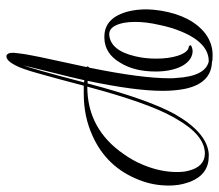

<svg xmlns="http://www.w3.org/2000/svg" viewBox="-62 -539 680 596"><g transform="rotate(90 278.0 -241.0)"><path d="M229 -163Q222 -130 202 -51Q188 5 183 26Q195 -6 234 -155Q235 -159 236 -162Q231 -162 229 -163ZM457 -537Q400 -537 350 -450Q346 -444 343 -438Q299 -359 249 -172Q381 -172 459 -286Q479 -314 492 -346Q514 -399 514 -450Q514 -472 510 -486Q498 -536 457 -537ZM152 -561Q169 -561 172 -559Q239 -557 256 -474Q262 -443 262 -406Q262 -320 231 -173H239Q288 -359 334 -443Q391 -543 457 -549H465Q521 -549 544 -492Q546 -487 547 -483Q556 -457 556 -425Q556 -377 539 -334Q500 -232 401 -188Q342 -161 271 -161H246Q239 -134 225 -82Q212 -36 207 -17Q194 30 183 51Q169 78 156 79H153Q144 76 144 61Q144 58 144 54Q145 48 145 46Q148 17 157 -25Q171 -89 188 -169Q186 -172 186 -173Q188 -177 190 -178Q223 -339 223 -428Q223 -442 222 -448Q217 -538 171 -549H170Q104 -549 67 -434Q61 -414 57 -394Q48 -355 48 -320Q48 -300 51 -285Q60 -241 85 -240H87Q137 -243 155 -322Q162 -352 162 -385Q162 -425 153 -453Q142 -486 125 -487Q121 -489 120 -492Q122 -495 125 -496Q133 -499 139 -499Q167 -498 185 -466Q202 -433 202 -384Q202 -317 174 -273Q146 -226 98 -225H94Q34 -225 15 -301Q9 -327 9 -356Q9 -373 13 -400Q29 -496 85 -539Q115 -561 151 -561Z"/></g></svg>

Font: Maria
Style: Christmas
Weight: 400
Designer: Muhammad Yoni
Version: Version 001.000